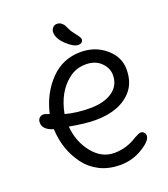

<svg xmlns="http://www.w3.org/2000/svg" viewBox="-175 -1113 1095 1250"><g transform="rotate(-20 372.5 -487.5)"><path d="M596 -553Q596 -600 557.5 -639Q519 -678 452 -678Q385 -678 334 -638Q240 -565 213 -421Q289 -400 384.5 -400Q480 -400 538 -440Q596 -480 596 -553ZM201 -99Q120 -207 114 -352Q42 -374 42 -423Q42 -443 53.5 -454.5Q65 -466 80 -466Q95 -466 122 -454Q153 -588 238.5 -676.5Q324 -765 448 -765Q549 -765 620.5 -704Q692 -643 692 -557Q692 -471 648 -416Q565 -315 390 -315Q318 -315 211 -335Q220 -227 282.5 -149.5Q345 -72 431.5 -72Q518 -72 593 -121Q626 -139 637.5 -139Q649 -139 658.5 -129.5Q668 -120 668 -106Q668 -71 597 -28Q526 15 444 15Q362 15 301 -16Q240 -47 201 -99ZM325 -946Q325 -963 336.5 -976.5Q348 -990 365.5 -990Q383 -990 395.5 -980.5Q408 -971 413.5 -961.5Q419 -952 428 -932Q437 -912 461 -882.5Q485 -853 485 -841Q485 -829 476.5 -821Q468 -813 452 -813Q420 -813 372.5 -857.5Q325 -902 325 -946Z"/></g></svg>

Font: Delius Unicase
Style: Regular
Weight: 400
Designer: Natalia Raices
Foundry: Natalia Raices
Version: Version 1.002